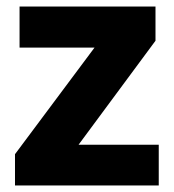

<svg xmlns="http://www.w3.org/2000/svg" viewBox="-20 -569 535 589"><path d="M467 0H26V-96L270 -423H40V-549H457V-444L221 -125H467Z"/></svg>

Font: Noto Sans UI Extra
Style: Regular
Weight: 800
Designer: Monotype Design Team
Foundry: Monotype Imaging Inc.
Version: Version 1.901